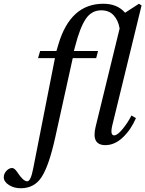

<svg xmlns="http://www.w3.org/2000/svg" viewBox="-92 -762 775 1024"><path d="M-72 184Q-72 165 -58 149.5Q-44 134 -27 134Q-15 134 0 156Q32 205 53 205Q72 205 85 137L201 -452H111L122 -490H209L220 -527Q284 -742 459 -742Q534 -742 575 -694L649 -742L663 -733L507 -94Q494 -40 517 -40Q534 -40 562 -74Q590 -108 609 -146L633 -132Q607 -71 563.5 -29.5Q520 12 470 12Q394 12 418 -86L546 -610Q539 -653 514.5 -680Q490 -707 448 -707Q396 -707 365 -660.5Q334 -614 309 -516L302 -490H431L421 -452H296L203 -31Q170 119 131 180.5Q92 242 19 242Q-17 242 -44 225Q-71 208 -72 184Z"/></svg>

Font: Heuristica
Style: Italic
Weight: 400
Italic angle: -13°
Version: Version 1.0.2